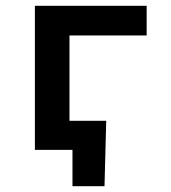

<svg xmlns="http://www.w3.org/2000/svg" viewBox="-20 -516 590 661"><path d="M229.5 0H100.1V-496.1H484.9V-394H219.2V-100.1H345.7L339.8 125H229.5Z"/></svg>

Font: Code New Roman
Style: Bold
Weight: 700
Monospace: yes
Designer: Sam Radian
Foundry: Code New Roman
Version: Version 1.508 October 19, 2014